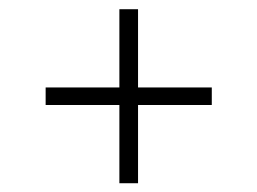

<svg xmlns="http://www.w3.org/2000/svg" viewBox="-20 -594 572 427"><path d="M245.5 -186.5V-360.5H81.5V-399.5H245.5V-573.5H287V-399.5H451V-360.5H287V-186.5Z"/></svg>

Font: Encode Sans ExtraLight
Style: Regular
Weight: 275
Designer: Multiple Designers
Foundry: Impallari Type
Version: Version 2.000